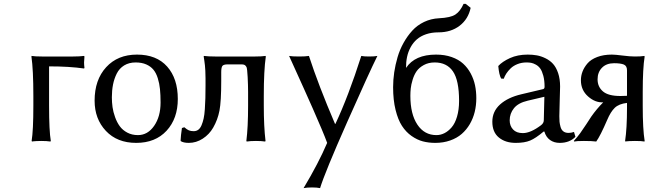

<svg xmlns="http://www.w3.org/2000/svg" viewBox="-20 -718 3363 978"><path d="M353 -430.2Q383.8 -430.2 408.2 -433.1L410.2 -430.2Q408.2 -407.7 408.2 -399.9Q408.2 -387.7 410.2 -372.1L408.2 -369.1Q333 -379.9 230 -379.9V-180.2Q230 -51.3 238.8 0L236.8 2.9Q218.8 0 189.9 0Q176.8 0 165 0.7Q153.3 1.5 148.4 2L143.1 2.9L141.1 0Q149.9 -54.2 149.9 -180.2V-229Q149.9 -362.3 140.1 -430.2L141.1 -433.1Q158.7 -430.2 192.9 -430.2Z M461.9 -205.1Q461.9 -311.5 520.8 -375.7Q579.6 -439.9 677.7 -439.9Q777.3 -439.9 831.5 -378.9Q885.7 -317.9 885.7 -213.9Q885.7 -114.3 828.6 -52.2Q771.5 9.8 673.8 9.8Q576.7 9.8 519.3 -51.3Q461.9 -112.3 461.9 -205.1ZM670.9 -399.9Q637.2 -399.9 612.5 -384.8Q587.9 -369.6 574.7 -343.3Q561.5 -316.9 555.7 -287.1Q549.8 -257.3 549.8 -222.2Q549.8 -196.8 553.2 -172.4Q556.6 -147.9 566.2 -121.3Q575.7 -94.7 590.1 -75Q604.5 -55.2 628.4 -42.5Q652.3 -29.8 682.6 -29.8Q732.4 -29.8 765.1 -76.9Q797.9 -124 797.9 -195.8Q797.9 -234.9 794.9 -263.9Q792 -293 783.7 -319.6Q775.4 -346.2 761.5 -363Q747.6 -379.9 724.9 -389.9Q702.1 -399.9 670.9 -399.9Z M1283.7 0Q1254.9 0 1236.8 2.9L1234.9 0Q1243.7 -69.8 1243.7 -180.2V-250Q1243.7 -283.2 1241.5 -325.7Q1239.3 -368.2 1235.8 -376Q1231.9 -383.8 1226.3 -387Q1220.7 -390.1 1210 -390.1H1140.6Q1118.2 -390.1 1112.5 -381.8Q1106.9 -373.5 1106.9 -350.1V-306.2Q1106.9 -200.7 1097.9 -154.3Q1088.9 -107.9 1065.9 -67.9Q1045.9 -33.2 1012.7 -11.7Q979.5 9.8 941.9 9.8Q915 9.8 900.9 1L899.9 -2Q900.9 -27.3 906.7 -65.9L918.9 -69.8Q932.1 -58.1 942.1 -54Q952.1 -49.8 966.8 -49.8Q980 -49.8 990 -57.1Q1000 -64.5 1006.6 -80.1Q1013.2 -95.7 1017.3 -114.5Q1021.5 -133.3 1023.4 -162.1Q1025.4 -190.9 1026.1 -218Q1026.9 -245.1 1026.9 -283.2V-318.8Q1026.9 -339.8 1025.9 -357.9Q1024.9 -376 1023.9 -384.8Q1022.9 -393.6 1020.8 -408.9Q1018.6 -424.3 1017.6 -430.2L1018.6 -433.1Q1041.5 -430.2 1075.7 -430.2H1280.8Q1295.9 -430.2 1308.8 -430.9Q1321.8 -431.6 1327.1 -432.6L1332.5 -433.1L1334 -430.2Q1323.7 -358.9 1323.7 -230V-180.2Q1323.7 -73.2 1332.5 0L1330.6 2.9Q1312 0 1283.7 0Z M1452.6 -433.1Q1467.3 -430.2 1504.4 -430.2Q1535.2 -430.2 1553.7 -433.1Q1601.6 -285.6 1686.5 -86.9H1688.5Q1754.4 -227.1 1820.3 -433.1Q1833.5 -430.2 1859.4 -430.2Q1887.7 -430.2 1902.3 -433.1Q1860.8 -349.6 1748 -95.2Q1635.3 159.2 1610.4 240.2Q1594.7 236.8 1569.3 236.8Q1543.5 236.8 1526.4 240.2Q1602.1 113.8 1646.5 9.8Q1636.7 -17.1 1617.9 -61.8Q1599.1 -106.4 1573.5 -164.6Q1547.9 -222.7 1529.3 -263.7Q1510.7 -304.7 1483.6 -364.7Q1456.5 -424.8 1452.6 -433.1Z M2352.5 -698.2 2377.4 -678.2Q2365.2 -620.6 2321.3 -586.9Q2277.3 -553.2 2213.4 -553.2Q2178.7 -553.2 2150.6 -543.7Q2122.6 -534.2 2103.5 -517.6Q2084.5 -501 2071.8 -477.8Q2059.1 -454.6 2053.5 -428.2Q2047.9 -401.9 2048.3 -372.1Q2093.3 -439.9 2201.2 -439.9Q2245.1 -439.9 2280.5 -427.5Q2315.9 -415 2339.1 -393.8Q2362.3 -372.6 2377.7 -343.8Q2393.1 -314.9 2399.7 -283.7Q2406.2 -252.4 2406.2 -217.8Q2406.2 -181.6 2398.2 -148.4Q2390.1 -115.2 2373.3 -86.2Q2356.4 -57.1 2332 -35.9Q2307.6 -14.6 2272.9 -2.4Q2238.3 9.8 2197.3 9.8Q2163.6 9.8 2134.3 2.2Q2105 -5.4 2076.4 -25.4Q2047.9 -45.4 2027.6 -76.7Q2007.3 -107.9 1994.9 -158.2Q1982.4 -208.5 1982.4 -273.9Q1982.4 -311 1988 -349.4Q1993.7 -387.7 2005.1 -426.8Q2016.6 -465.8 2035.9 -500.2Q2055.2 -534.7 2080.1 -562Q2105 -589.4 2140.1 -606.2Q2175.3 -623 2216.3 -625Q2274.9 -627.9 2299.6 -644Q2324.2 -660.2 2341.3 -698.2ZM2194.3 -399.9Q2162.6 -399.9 2138.7 -386.7Q2114.7 -373.5 2102.1 -355.2Q2089.4 -336.9 2081.8 -311.8Q2074.2 -286.6 2072.3 -267.8Q2070.3 -249 2070.3 -230Q2070.3 -136.7 2106 -83.3Q2141.6 -29.8 2203.1 -29.8Q2224.1 -29.8 2243.7 -39.6Q2263.2 -49.3 2280.5 -69.3Q2297.9 -89.4 2308.1 -124.3Q2318.4 -159.2 2318.4 -204.1Q2318.4 -309.1 2287.1 -354.5Q2255.9 -399.9 2194.3 -399.9Z M2752.9 -225.1 2668 -205.1Q2619.6 -193.8 2597.9 -166.7Q2576.2 -139.6 2576.2 -105Q2576.2 -77.1 2593.3 -58.6Q2610.4 -40 2643.1 -40Q2682.6 -40 2735.8 -80.1Q2750 -90.8 2750 -106ZM2752.9 -47.9H2749Q2708.5 -13.7 2680.2 -2Q2651.9 9.8 2606.9 9.8Q2554.2 9.8 2521 -17.6Q2487.8 -44.9 2487.8 -98.1Q2487.8 -150.4 2527.3 -186Q2566.9 -221.7 2635.7 -237.8L2747.1 -264.2Q2753.9 -266.6 2753.9 -275.9Q2753.9 -308.1 2747.6 -331.8Q2741.2 -355.5 2732.2 -368.4Q2723.1 -381.3 2709.7 -388.7Q2696.3 -396 2685.8 -397.9Q2675.3 -399.9 2662.1 -399.9Q2637.2 -399.9 2616.2 -391.6Q2595.2 -383.3 2581.5 -370.1Q2567.9 -356.9 2559.3 -343.8Q2550.8 -330.6 2545.9 -316.9L2532.7 -317.9Q2522 -336.9 2518.1 -381.8Q2538.6 -404.3 2577.6 -422.1Q2616.7 -439.9 2668 -439.9Q2692.9 -439.9 2714.6 -436Q2736.3 -432.1 2758.8 -421.1Q2781.2 -410.2 2797.1 -392.6Q2813 -375 2823 -345.5Q2833 -315.9 2833 -276.9Q2833 -273.4 2831.1 -208Q2829.1 -142.6 2829.1 -126Q2829.1 -108.9 2830.1 -97.9Q2831.1 -86.9 2835.2 -71.8Q2839.4 -56.6 2849.6 -48.8Q2859.9 -41 2876 -41Q2889.6 -41 2903.8 -45.9L2911.1 -21Q2881.3 9.8 2831.1 9.8Q2802.2 9.8 2781.7 -4.9Q2761.2 -19.5 2752.9 -47.9Z M3173.8 -230V-359.9Q3173.8 -382.3 3157.7 -389.2Q3141.6 -396 3107.9 -396Q3068.8 -396 3046.4 -373Q3023.9 -350.1 3023.9 -314Q3023.9 -275.9 3051.3 -252.4Q3078.6 -229 3140.1 -229Q3161.6 -229 3173.8 -230ZM3096.7 -439.9Q3113.8 -439.9 3151.1 -435.1Q3188.5 -430.2 3213.9 -430.2Q3229.5 -430.2 3241.5 -430.9Q3253.4 -431.6 3257.8 -432.6L3261.7 -433.1L3263.7 -430.2Q3253.9 -370.1 3253.9 -250V-178.2Q3253.9 -60.1 3263.7 0L3262.7 2.9Q3249 0 3213.9 0Q3198.7 0 3186.8 0.7Q3174.8 1.5 3170.4 2L3166 2.9L3164.1 0Q3173.8 -63.5 3173.8 -168.9V-193.8Q3132.3 -189 3111.3 -168.7Q3090.3 -148.4 3072.8 -106.9Q3037.6 -25.4 3017.1 2.9Q2996.1 0 2954.1 0Q2916.5 0 2904.8 2.9L2902.8 0Q2921.9 -21 2935.5 -39.8Q2949.2 -58.6 2966.6 -85.4Q2983.9 -112.3 2991.7 -124Q3019.5 -163.6 3052.7 -196.8Q3012.2 -194.3 2975.6 -226.6Q2939 -258.8 2939 -309.1Q2939 -332 2947.3 -353.8Q2955.6 -375.5 2972.9 -395.5Q2990.2 -415.5 3022.2 -427.7Q3054.2 -439.9 3096.7 -439.9Z"/></svg>

Font: Linear Smooth
Style: Regular
Weight: 400
Designer: Philipp H. Poll, Flanker
Foundry: Philipp H. Poll, reworked by Flanker
Version: Version 1.061 | FøM Fix